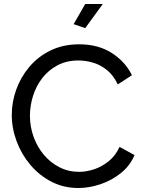

<svg xmlns="http://www.w3.org/2000/svg" viewBox="-20 -936 722 962"><path d="M39 -360Q39 -425 61.5 -487.5Q84 -550 127.5 -601.5Q171 -653 234 -683.5Q297 -714 377 -714Q472 -714 540 -670.5Q608 -627 641 -559L570 -513Q549 -558 516.5 -584.5Q484 -611 446.5 -622Q409 -633 373 -633Q314 -633 268.5 -609Q223 -585 192 -545Q161 -505 145.5 -455.5Q130 -406 130 -356Q130 -301 148.5 -250Q167 -199 200 -160Q233 -121 278 -98Q323 -75 376 -75Q413 -75 452 -88Q491 -101 525 -128.5Q559 -156 579 -200L654 -159Q632 -106 586 -69Q540 -32 483.5 -13Q427 6 372 6Q299 6 238 -25.5Q177 -57 132.5 -109.5Q88 -162 63.5 -227.5Q39 -293 39 -360ZM407 -795 349 -815 407 -916H495Z"/></svg>

Font: Raleway Medium
Style: Regular
Weight: 500
Designer: Matt McInerney, Pablo Impallari, Rodrigo Fuenzalida
Foundry: Matt McInerney, Pablo Impallari, Rodrigo Fuenzalida
Version: Version 4.026